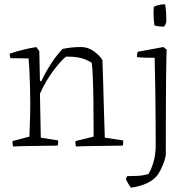

<svg xmlns="http://www.w3.org/2000/svg" viewBox="-20 -678 908 894"><path d="M41 4Q39 -2 38.5 -8.5Q38 -15 38 -21L117 -42Q118 -78 119.5 -118.5Q121 -159 121 -197Q121 -225 120 -261.5Q119 -298 117.5 -336Q116 -374 113 -406L29 -407Q25 -416 25 -428Q54 -438 86 -446Q118 -454 149 -459L163 -440L166 -302L172 -299Q190 -338 215.5 -378Q241 -418 271 -450Q312 -459 358 -459Q389 -459 416 -440Q443 -421 457 -398Q459 -353 460.5 -291Q462 -229 464 -162.5Q466 -96 468 -37L554 -24Q554 -11 552 0Q538 0 508.5 0.5Q479 1 444 1.5Q409 2 379 2.5Q349 3 334 4Q332 -2 331.5 -8Q331 -14 331 -21L416 -42L415 -205Q415 -228 414 -262.5Q413 -297 411.5 -331Q410 -365 407 -386Q379 -403 351.5 -409Q324 -415 287 -414Q263 -395 228.5 -349Q194 -303 166 -242L170 -37L251 -24Q251 -12 249 0Q235 0 207 0.5Q179 1 146 1.5Q113 2 84.5 2.5Q56 3 41 4ZM589 196Q582 185 576 175Q570 165 566 155Q567 152 569 148.5Q571 145 573 142Q593 142 618 141Q643 140 670 133Q682 117 693 82Q704 47 705 6Q705 -50 704.5 -122Q704 -194 703 -269Q702 -344 700 -409Q679 -409 658.5 -409.5Q638 -410 618 -412Q617 -424 621 -437L741 -459L756 -447L755 -418Q753 -321 752.5 -207.5Q752 -94 752 43Q751 53 745.5 70.5Q740 88 731.5 105.5Q723 123 715 135Q698 159 665.5 174.5Q633 190 589 196ZM699 -560Q693 -601 696 -646Q708 -653 722 -655Q729 -657 735.5 -657.5Q742 -658 749 -658Q753 -635 754 -608Q755 -581 754 -575Q754 -572 749.5 -563Q745 -554 744 -554Q738 -554 723 -555Q708 -556 699 -560Z"/></svg>

Font: Labrada Light
Style: Regular
Weight: 300
Designer: Mercedes Jáuregui
Foundry: Omnibus-Type Team
Version: Version 1.000; ttfautohint (v1.8.4.7-5d5b)